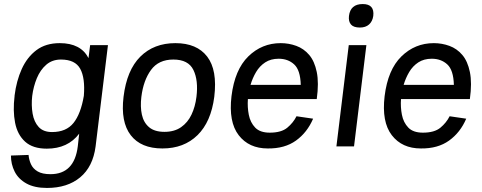

<svg xmlns="http://www.w3.org/2000/svg" viewBox="-20 -723 2380 948"><path d="M452 0Q439 100 376 152.5Q313 205 212 205Q150 205 110.5 183Q71 161 52.5 124.5Q34 88 34 45L121 42Q123 66 133 88Q143 110 166 123.5Q189 137 229 137Q347 137 364 0L371 -63Q315 11 211 11Q142 11 104 -23.5Q66 -58 54.5 -117Q43 -176 52 -249V-250V-251Q61 -324 87.5 -382.5Q114 -441 160 -475.5Q206 -510 275 -510Q379 -510 417 -436L425 -500H513ZM281 -429Q238 -429 208.5 -403.5Q179 -378 162 -337Q145 -296 139 -249Q134 -203 141 -162Q148 -121 171 -96Q194 -71 237 -71Q307 -71 343 -116Q379 -161 394 -250Q401 -338 376 -383.5Q351 -429 281 -429Z M590 -245Q606 -377 673 -443.5Q740 -510 846 -510Q952 -510 1003 -443.5Q1054 -377 1038 -245Q1022 -121 955 -55.5Q888 10 782 10Q676 10 625.5 -55.5Q575 -121 590 -245ZM792 -72Q841 -72 874 -95Q907 -118 925.5 -157Q944 -196 950 -245Q960 -326 935 -377.5Q910 -429 836 -429Q763 -429 725.5 -377.5Q688 -326 678 -245Q672 -196 680.5 -157Q689 -118 716 -95Q743 -72 792 -72Z M1444 -149 1526 -137Q1497 -69 1441.5 -29Q1386 11 1302 10Q1209 10 1158.5 -55.5Q1108 -121 1123 -248Q1139 -379 1206 -444.5Q1273 -510 1366 -510Q1406 -510 1443 -496.5Q1480 -483 1506.5 -452Q1533 -421 1544 -367.5Q1555 -314 1544 -234H1204Q1201 -194 1208.5 -156Q1216 -118 1240 -93Q1264 -68 1312 -68Q1369 -68 1398.5 -92.5Q1428 -117 1444 -149ZM1356 -433Q1317 -433 1289.5 -415Q1262 -397 1244.5 -367.5Q1227 -338 1217 -304H1465Q1463 -377 1432.5 -405Q1402 -433 1356 -433Z M1703 -644Q1710 -703 1771 -703Q1830 -703 1823 -644Q1819 -617 1802 -602Q1785 -587 1757 -587Q1726 -587 1713 -602Q1700 -617 1703 -644ZM1702 -500H1789L1728 0H1641Z M2200 -149 2282 -137Q2253 -69 2197.5 -29Q2142 11 2058 10Q1965 10 1914.5 -55.5Q1864 -121 1879 -248Q1895 -379 1962 -444.5Q2029 -510 2122 -510Q2162 -510 2199 -496.5Q2236 -483 2262.5 -452Q2289 -421 2300 -367.5Q2311 -314 2300 -234H1960Q1957 -194 1964.5 -156Q1972 -118 1996 -93Q2020 -68 2068 -68Q2125 -68 2154.5 -92.5Q2184 -117 2200 -149ZM2112 -433Q2073 -433 2045.5 -415Q2018 -397 2000.5 -367.5Q1983 -338 1973 -304H2221Q2219 -377 2188.5 -405Q2158 -433 2112 -433Z"/></svg>

Font: Haskoy Medium
Style: Italic
Weight: 500
Designer: Ertekin Erdin
Foundry: Ertekin Erdin
Version: Version 2.000; ttfautohint (v1.8.4.7-5d5b)